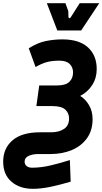

<svg xmlns="http://www.w3.org/2000/svg" viewBox="-84 -960 645 1209"><path d="M277 -768 211 -940H328L346 -890L347 -853Q347 -847 352.5 -846Q358 -845 362 -852L418 -940H541L427 -768ZM123 229Q40 229 -12 184Q-64 139 -64 58Q-64 -26 -5 -76.5Q54 -127 169 -127H238Q288 -127 319.5 -148.5Q351 -170 351 -214Q351 -247 327.5 -269.5Q304 -292 245 -292H145L163 -422H276Q329 -422 352.5 -444.5Q376 -467 376 -504Q376 -536 355 -557Q334 -578 290 -578Q244 -578 211 -569Q178 -560 140 -538L97 -656Q153 -691 204.5 -701.5Q256 -712 309 -712Q415 -712 470 -661.5Q525 -611 525 -525Q525 -469 497 -425Q469 -381 421 -356Q454 -336 476.5 -298Q499 -260 499 -210Q499 -139 464 -90Q429 -41 369 -15.5Q309 10 234 10H157Q122 10 96.5 21.5Q71 33 71 58Q71 75 83.5 85.5Q96 96 118 96Q177 96 241.5 80Q306 64 356 48L361 184Q297 203 236 216Q175 229 123 229Z"/></svg>

Font: Finlandica
Style: Bold Italic
Weight: 700
Italic angle: -8°
Designer: Niklas Ekholm, Juho Hiilivirta, Jaakko Suomalainen
Foundry: Helsinki Type Studio
Version: Version 1.064; ttfautohint (v1.8.4.7-5d5b)